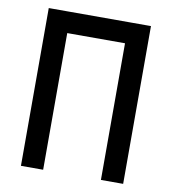

<svg xmlns="http://www.w3.org/2000/svg" viewBox="-79 -762 744 831"><g transform="rotate(10 293.0 -346.5)"><path d="M419.9 0V-693.4H517.6V0ZM68.4 0V-693.4H166V0ZM88.9 -600.6V-693.4H499.5V-600.6Z"/></g></svg>

Font: Cascadia Mono
Style: Regular
Weight: 400
Monospace: yes
Designer: Aaron Bell
Foundry: Saja Typeworks
Version: Version 2102.003